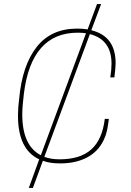

<svg xmlns="http://www.w3.org/2000/svg" viewBox="-20 -860 640 940"><path d="M141 60H121L172 -80Q68 -128 68 -294Q68 -333 74 -378Q89 -540 159.5 -630Q230 -720 358 -720Q384 -720 409 -716L455 -840H475L427 -712Q546 -683 546 -551Q546 -529 540 -481H520Q526 -518 526 -548Q526 -666 420 -693L197 -92Q229 -80 272 -80Q373 -80 427 -128.5Q481 -177 493 -278H513Q509 -245 504 -221.5Q499 -198 488 -175Q461 -118 406 -89Q351 -60 275 -60Q222 -60 190 -73ZM180 -100 401 -697Q384 -700 361 -700Q134 -700 97 -402Q89 -338 89 -300Q89 -147 180 -100Z"/></svg>

Font: Tanohe Sans Thin
Style: Italic
Weight: 100
Designer: Village Type and Design LLC & Cristiano Sobral
Foundry: Cooper Hewitt Smithsonian Design Museum
Version: Version 1.00;September 29, 2021;FontCreator 13.0.0.2655 64-b